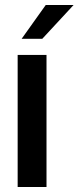

<svg xmlns="http://www.w3.org/2000/svg" viewBox="-20 -752 316 772"><path d="M51 0V-531H167V0ZM67 -596 164 -732H276L150 -596Z"/></svg>

Font: Exo
Style: DemiBold
Weight: 600
Designer: Natanael Gama
Version: Version 1.00